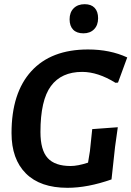

<svg xmlns="http://www.w3.org/2000/svg" viewBox="-20 -887 627 916"><path d="M384 -867Q415 -867 431.5 -849.5Q448 -832 448 -800Q448 -767 429 -747.5Q410 -728 378 -728Q346 -728 329 -745.5Q312 -763 312 -795Q312 -828 331.5 -847.5Q351 -867 384 -867ZM400 -651Q505 -651 587 -613L543 -493L531 -492Q447 -544 372 -544Q273 -544 223 -476.5Q173 -409 173 -257Q173 -171 207.5 -133Q242 -95 317 -95Q351 -95 400 -111L409 -166L420 -271L542 -280L529 -187L512 -31Q398 9 302 9Q172 9 103.5 -59.5Q35 -128 35 -252Q35 -444 129.5 -547.5Q224 -651 400 -651Z"/></svg>

Font: Alegreya Sans
Style: Bold Italic
Weight: 700
Italic angle: -7°
Designer: Juan Pablo del Peral
Foundry: Huerta Tipografica
Version: Version 2.007